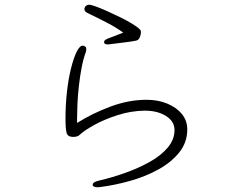

<svg xmlns="http://www.w3.org/2000/svg" viewBox="-20 -762 1040 812"><path d="M501 -624Q473 -645 431.5 -666.5Q390 -688 350 -707Q337 -713 337 -724Q337 -731 343 -736.5Q349 -742 358 -742Q365 -742 385.5 -734.5Q406 -727 433 -715Q460 -703 488.5 -689Q517 -675 540 -661Q563 -647 573 -636Q576 -633 576 -625Q576 -615 571 -603.5Q566 -592 555 -590Q535 -586 501.5 -582Q468 -578 445 -575Q443 -575 441 -574.5Q439 -574 437 -574Q420 -574 420 -584Q420 -592 434 -598ZM590 -294Q533 -293 477 -275Q421 -257 378.5 -233.5Q336 -210 316 -191Q308 -183 289 -183Q266 -183 261.5 -200.5Q257 -218 257 -261Q257 -318 263 -372.5Q269 -427 280 -471.5Q291 -516 304 -542.5Q317 -569 330 -569Q333 -569 337 -567Q345 -564 345 -554Q345 -547 342 -539Q332 -512 325 -475Q318 -438 313.5 -397.5Q309 -357 307.5 -321.5Q306 -286 306 -262V-242Q369 -282 446.5 -311Q524 -340 600 -340Q648 -340 687 -324Q726 -308 749 -280Q772 -252 772 -215Q772 -160 738.5 -118Q705 -76 651 -46Q597 -16 532 2.5Q467 21 404 29Q401 29 398.5 29.5Q396 30 394 30Q372 30 372 19Q372 8 398 2Q454 -11 510 -31Q566 -51 613.5 -77.5Q661 -104 689.5 -138Q718 -172 718 -212Q718 -249 682 -271.5Q646 -294 593 -294Z"/></svg>

Font: Moon Stars Kai T Light
Style: Regular
Weight: 300
Designer: GuiWonder
Version: Version 1.101